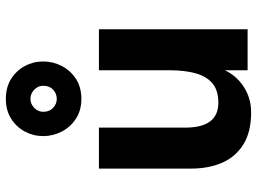

<svg xmlns="http://www.w3.org/2000/svg" viewBox="-131 -735 878 656"><g transform="rotate(-90 308.0 -407.0)"><path d="M536 -508V0H396V-78Q388 -60 374 -43.5Q360 -27 341.5 -14.5Q323 -2 300.5 5Q278 12 252 12Q185 12 142.5 -14.5Q100 -41 80 -87Q60 -133 60 -193V-508H200V-212Q200 -157 221 -128.5Q242 -100 285 -100Q327 -100 351 -120Q375 -140 385.5 -177.5Q396 -215 396 -269V-508ZM298 -568Q259 -568 230.5 -586.5Q202 -605 186.5 -635Q171 -665 171 -698Q171 -732 186.5 -761Q202 -790 230.5 -808Q259 -826 298 -826Q338 -826 366.5 -808Q395 -790 410.5 -761Q426 -732 426 -698Q426 -665 410.5 -635Q395 -605 366.5 -586.5Q338 -568 298 -568ZM298 -652Q316 -652 329.5 -664.5Q343 -677 343 -698Q343 -716 329.5 -729Q316 -742 298 -742Q281 -742 267.5 -729Q254 -716 254 -698Q254 -677 267.5 -664.5Q281 -652 298 -652Z"/></g></svg>

Font: Inclusive Sans
Style: Bold
Weight: 700
Designer: Olivia King
Foundry: Olivia King
Version: Version 2.004